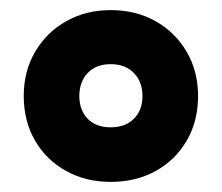

<svg xmlns="http://www.w3.org/2000/svg" viewBox="-20 -744 439 380"><path d="M199 -384Q150 -384 111 -405.5Q72 -427 49.5 -465.5Q27 -504 27 -554Q27 -603 49.5 -641.5Q72 -680 111 -702Q150 -724 199 -724Q249 -724 288 -702Q327 -680 349.5 -641.5Q372 -603 372 -554Q372 -504 349.5 -465.5Q327 -427 288 -405.5Q249 -384 199 -384ZM199 -492Q228 -492 245 -509Q262 -526 262 -554Q262 -582 245 -599.5Q228 -617 199 -617Q170 -617 153.5 -599.5Q137 -582 137 -554Q137 -526 153.5 -509Q170 -492 199 -492Z"/></svg>

Font: Noto Sans Gurmukhi SemiCondensed Black
Style: Regular
Weight: 900
Width: 4
Designer: Jelle Bosma - Monotype Design Team
Foundry: Monotype Imaging Inc.
Version: Version 2.004; ttfautohint (v1.8.4.7-5d5b)